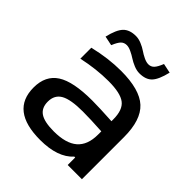

<svg xmlns="http://www.w3.org/2000/svg" viewBox="-191 -804 936 936"><g transform="rotate(45 277.5 -335.5)"><path d="M276.9 -508.8Q405.3 -508.8 460.2 -458.3Q515.1 -407.7 515.1 -290V0H417V-51.8H411.1Q356.4 8.8 235.8 8.8Q32.2 8.8 32.2 -149.9Q32.2 -231.9 90.6 -269.5Q148.9 -307.1 279.8 -307.1Q327.6 -307.1 417 -301.8V-314.9Q417 -379.9 384 -405Q351.1 -430.2 269 -430.2Q185.5 -430.2 94.2 -410.2V-485.8Q189.9 -508.8 276.9 -508.8ZM105 -573.2Q119.1 -633.3 141.8 -656.7Q164.6 -680.2 208 -680.2Q226.6 -680.2 247.1 -671.6Q267.6 -663.1 282.7 -652.6Q297.9 -642.1 315.9 -633.5Q334 -625 348.1 -625Q365.2 -625 377 -637.2Q388.7 -649.4 400.9 -680.2L450.2 -669.9Q436 -609.9 413.8 -586.4Q391.6 -563 348.1 -563Q329.6 -563 308.8 -571.5Q288.1 -580.1 272.9 -590.1Q257.8 -600.1 239.7 -608.6Q221.7 -617.2 208 -617.2Q189.9 -617.2 178.2 -605.5Q166.5 -593.8 153.8 -563ZM129.9 -149.9Q129.9 -106.9 159.2 -87.4Q188.5 -67.9 252.9 -67.9Q336.4 -67.9 376.7 -102.8Q417 -137.7 417 -209V-231.9Q337.4 -236.8 285.2 -236.8Q202.1 -236.8 166 -216.6Q129.9 -196.3 129.9 -149.9Z"/></g></svg>

Font: LT Wave
Style: Regular
Weight: 400
Designer: Daniel Lyons
Version: Version 2.5 (Glyphs App)